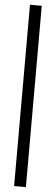

<svg xmlns="http://www.w3.org/2000/svg" viewBox="-65 -827 307 1055"><g transform="rotate(5 88.5 -300.0)"><path d="M56 200V-800H121V200Z"/></g></svg>

Font: Big Shoulders Text Light
Style: Regular
Weight: 300
Designer: Patric King
Foundry: XO Type Co
Version: Version 1.000; ttfautohint (v1.8.2)